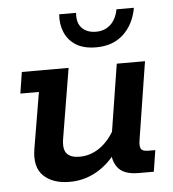

<svg xmlns="http://www.w3.org/2000/svg" viewBox="-47 -638 624 691"><g transform="rotate(-5 265.0 -292.0)"><path d="M178 10Q116 10 83 -22.5Q50 -55 61 -120L95 -322H28L40 -399H209L167 -146Q161 -109 175 -93Q189 -77 221 -77Q260 -77 294 -100.5Q328 -124 353 -171L341 -134L383 -399H485L441 -120Q437 -98 442 -87.5Q447 -77 469 -77H494L482 0H427Q372 0 351 -29Q330 -58 336 -103L338 -119L354 -90Q320 -41 275 -15.5Q230 10 178 10ZM315 -464Q270 -464 242 -481.5Q214 -499 201.5 -529Q189 -559 192 -594H253Q250 -557 268.5 -538.5Q287 -520 319 -520Q350 -520 371 -539Q392 -558 399 -594H462Q451 -534 413 -499Q375 -464 315 -464Z"/></g></svg>

Font: Rokkitt SemiBold
Style: Italic
Weight: 600
Italic angle: -9°
Designer: Vernon Adams
Foundry: Vernon Adams
Version: Version 3.103